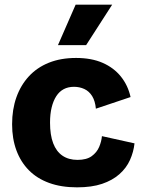

<svg xmlns="http://www.w3.org/2000/svg" viewBox="-20 -791 611 825"><path d="M311 14Q243 14 191 -5Q139 -24 104 -59.5Q69 -95 50.5 -145Q32 -195 32 -257Q32 -321 50.5 -373Q69 -425 104 -463Q139 -501 190 -521.5Q241 -542 307 -542Q373 -542 421 -521Q469 -500 499.5 -462Q530 -424 541 -374L392 -324Q389 -357 376 -378Q363 -399 342.5 -408.5Q322 -418 298 -418Q273 -418 254 -408Q235 -398 222 -378Q209 -358 202 -329.5Q195 -301 195 -264Q195 -211 208.5 -175.5Q222 -140 248.5 -122Q275 -104 313 -104Q352 -104 374 -120Q396 -136 406 -159.5Q416 -183 418 -206L558 -175Q554 -138 538.5 -103.5Q523 -69 493 -42.5Q463 -16 418.5 -1Q374 14 311 14ZM350 -597H229L305 -771H462Z"/></svg>

Font: Bricolage Grotesque 96pt ExtraBold ExtraBold
Style: Regular
Weight: 800
Version: Version 1.001;gftools[0.9.33.dev8+g029e19f]